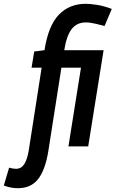

<svg xmlns="http://www.w3.org/2000/svg" viewBox="-137 -770 608 1010"><path d="M-43 220Q-80 220 -117 206L-89 112Q-78 115 -69.5 116.5Q-61 118 -53 118Q-25 118 -9.5 93.5Q6 69 14 23L82 -414H29L43 -499L97 -506Q117 -635 172.5 -692.5Q228 -750 314 -750Q337 -750 373 -744.5Q409 -739 451 -723L413 -633Q400 -637 369 -644.5Q338 -652 314 -652Q267 -652 240 -617Q213 -582 201 -506H408L327 0H223L289 -414H186L117 26Q101 124 63.5 172Q26 220 -43 220Z"/></svg>

Font: Georama Condensed SemiBold
Style: Italic
Weight: 600
Width: 3
Italic angle: -9°
Designer: Jean-Baptiste Levee
Foundry: Production Type
Version: Version 1.000